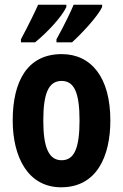

<svg xmlns="http://www.w3.org/2000/svg" viewBox="-20 -786 523 816"><path d="M414 -756V-766H293C282 -739 254 -680 220 -619V-606H286C329 -645 395 -716 414 -756ZM262 -756V-766H142C130 -738 102 -681 69 -619V-606H129C183 -650 242 -714 262 -756ZM449 -274C449 -457 368 -556 242 -556C96 -556 34 -440 34 -274C34 -120 98 10 240 10C392 10 449 -123 449 -274ZM164 -273C164 -391 187 -442 242 -442C296 -442 318 -391 318 -274C318 -157 296 -105 242 -105C188 -105 164 -158 164 -273Z"/></svg>

Font: Noto Sans Kannada ExtraCondensed
Style: Bold
Weight: 700
Width: 2
Designer: Jelle Bosma - Monotype Design Team
Foundry: Monotype Imaging Inc.
Version: Version 2.005